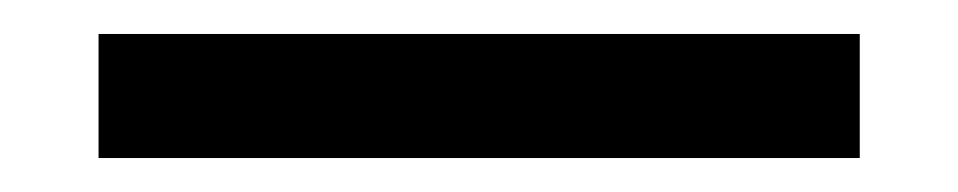

<svg xmlns="http://www.w3.org/2000/svg" viewBox="-20 -3 564 113"><path d="M38 90V17H486V90Z"/></svg>

Font: Source Serif 4 36pt
Style: Bold
Weight: 700
Designer: Frank Grießhammer
Foundry: Adobe Systems Incorporated
Version: Version 4.004;hotconv 1.0.116;makeotfexe 2.5.65601